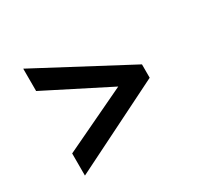

<svg xmlns="http://www.w3.org/2000/svg" viewBox="-112 -739 786 759"><g transform="rotate(-30 281.5 -360.0)"><path d="M74 -116V-217L364 -355L74 -502V-604L489 -384V-323Z"/></g></svg>

Font: Noto Sans Mono SemiCondensed SemiBold
Style: Regular
Weight: 600
Width: 4
Designer: Monotype Design Team
Foundry: Monotype Imaging Inc.
Version: Version 2.014; ttfautohint (v1.8.4.7-5d5b)